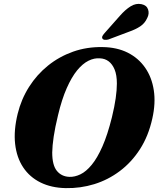

<svg xmlns="http://www.w3.org/2000/svg" viewBox="-20 -956 819 989"><path d="M508.5 -713.5Q582.5 -712.5 637.8 -684.8Q693 -657 727.5 -607.5Q762 -558 772.2 -491.2Q782.5 -424.5 764.5 -345Q744.5 -255 701 -187.5Q657.5 -120 597.2 -74.8Q537 -29.5 465.8 -7.5Q394.5 14.5 318.5 13Q244.5 11.5 188.8 -16Q133 -43.5 99.5 -93.8Q66 -144 58 -214Q50 -284 71 -370Q89.5 -445 129.5 -508.2Q169.5 -571.5 227.2 -618Q285 -664.5 356.2 -689.8Q427.5 -715 508.5 -713.5ZM337.5 -45Q365 -44 394.2 -58Q423.5 -72 452.2 -106.8Q481 -141.5 507.5 -201.5Q534 -261.5 556.5 -352Q570 -407.5 576 -450.2Q582 -493 582 -525.5Q582 -569.5 570.5 -597.5Q559 -625.5 539.8 -640Q520.5 -654.5 495 -655.5Q465.5 -658 435.5 -643Q405.5 -628 377.2 -593.5Q349 -559 323.8 -502Q298.5 -445 279 -363Q263.5 -299.5 256.5 -252Q249.5 -204.5 249 -170.5Q249 -105 273 -75.8Q297 -46.5 337.5 -45ZM597.5 -874.5Q625.5 -906.5 653 -923.5Q680.5 -940.5 709 -934.5Q735.5 -929 742.8 -907.2Q750 -885.5 738.5 -863.5Q726.5 -836.5 702.8 -820.5Q679 -804.5 643 -792L539.5 -753Q530 -750 520.5 -750.8Q511 -751.5 507.5 -757.5Q504 -764 508.5 -771.8Q513 -779.5 520 -787Z"/></svg>

Font: Fraunces
Style: Bold Italic
Weight: 700
Italic angle: -16°
Version: Version 1.000;[b76b70a41]